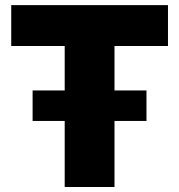

<svg xmlns="http://www.w3.org/2000/svg" viewBox="-20 -748 716 768"><path d="M24.9 -564V-727.5H651.9V-564H438V0H238.8V-564ZM110.4 -264.2V-386.2H565.9V-264.2Z"/></svg>

Font: Inter 20pt Black
Style: Regular
Weight: 900
Version: Version 4.001;git-66647c0bb